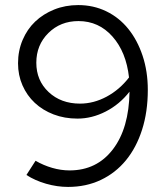

<svg xmlns="http://www.w3.org/2000/svg" viewBox="-20 -728 659 756"><path d="M288 -708Q348 -708 398.5 -683.5Q449 -659 485 -614.5Q521 -570 541.5 -508.5Q562 -447 562 -374Q562 -288 539.5 -217.5Q517 -147 476 -97Q435 -47 377 -19.5Q319 8 248 8Q205 8 161.5 -4.5Q118 -17 84 -39L120 -95Q151 -77 185.5 -67Q220 -57 254 -57Q361 -57 424.5 -140Q488 -223 490 -367Q451 -317 396.5 -289Q342 -261 285 -261Q234 -261 191 -277.5Q148 -294 117 -323Q86 -352 68.5 -392Q51 -432 51 -479Q51 -528 69 -570.5Q87 -613 118.5 -643Q150 -673 193.5 -690.5Q237 -708 288 -708ZM295 -320Q349 -320 400 -347.5Q451 -375 488 -423Q477 -523 423 -584Q369 -645 289 -645Q218 -645 170.5 -598Q123 -551 123 -481Q123 -411 171.5 -365.5Q220 -320 295 -320Z"/></svg>

Font: Red Hat Text
Style: Regular
Weight: 400
Designer: Pentagram / MCKL
Foundry: Pentagram / MCKL
Version: Version 1.005; Red Hat Text